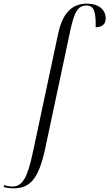

<svg xmlns="http://www.w3.org/2000/svg" viewBox="-154 -790 598 1050"><path d="M-82 240C6 240 56 196 93 23L230 -621C252 -724 271 -760 320 -760C362 -760 371 -719 369 -641C404 -641 424 -658 424 -689C424 -735 389 -770 320 -770C232 -770 185 -708 163 -601L26 42C-4 183 -31 230 -87 230C-103 230 -121 226 -131 222L-134 232C-121 237 -100 240 -82 240Z"/></svg>

Font: Noto Serif Display SemiCondensed Light
Style: Italic
Weight: 300
Width: 4
Italic angle: -12°
Designer: Monotype Design Team
Foundry: Monotype Imaging Inc.
Version: Version 2.009